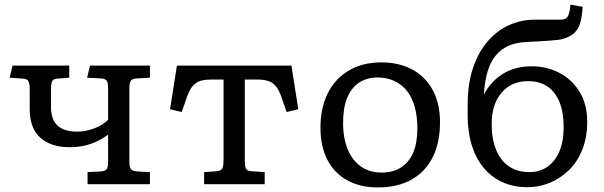

<svg xmlns="http://www.w3.org/2000/svg" viewBox="-20 -806 2644 840"><path d="M363 0V-53L421 -56Q439 -57 446 -65Q453 -73 453 -98V-217Q420 -192 378.5 -177Q337 -162 284 -162Q203 -162 156.5 -203.5Q110 -245 110 -328V-414Q110 -440 104.5 -450.5Q99 -461 82 -462L22 -466L35 -519H283V-466L230 -462Q214 -461 208.5 -451Q203 -441 203 -417V-340Q203 -282 232.5 -256Q262 -230 317 -230Q355 -230 393 -244.5Q431 -259 453 -282V-421Q453 -446 446 -454Q439 -462 421 -463L361 -466L374 -519H636V-466L580 -463Q559 -462 552.5 -453Q546 -444 546 -422V-97Q546 -75 552.5 -66.5Q559 -58 580 -56L636 -53V0Z M873 0V-53L930 -57Q947 -59 952.5 -69Q958 -79 958 -105V-458H903Q882 -458 865.5 -454.5Q849 -451 837 -442.5Q825 -434 816 -420Q807 -406 799 -385L775 -316L724 -328L754 -519H1255L1285 -328L1234 -316L1210 -385Q1200 -413 1186.5 -429Q1173 -445 1154 -451.5Q1135 -458 1106 -458H1051V-102Q1051 -78 1056.5 -68Q1062 -58 1078 -57L1138 -53V0Z M1633 14Q1555 14 1498.5 -17.5Q1442 -49 1412 -107.5Q1382 -166 1382 -246Q1382 -335 1414.5 -399Q1447 -463 1507 -498Q1567 -533 1648 -533Q1727 -533 1784.5 -501.5Q1842 -470 1873.5 -411.5Q1905 -353 1905 -271Q1905 -182 1873 -118Q1841 -54 1780 -20Q1719 14 1633 14ZM1649 -51Q1699 -51 1734 -73Q1769 -95 1787.5 -138Q1806 -181 1806 -244Q1806 -298 1794 -340Q1782 -382 1759 -410Q1736 -438 1704 -452.5Q1672 -467 1632 -467Q1585 -467 1551 -444.5Q1517 -422 1499 -378Q1481 -334 1481 -269Q1481 -200 1502 -151Q1523 -102 1560.5 -76.5Q1598 -51 1649 -51Z M2288 13Q2225 13 2176 -10Q2127 -33 2093.5 -75Q2060 -117 2043 -174Q2026 -231 2026 -298V-346Q2026 -442 2050.5 -512Q2075 -582 2116.5 -628.5Q2158 -675 2210.5 -697.5Q2263 -720 2320 -720Q2327 -720 2337 -720Q2347 -720 2368.5 -720Q2390 -720 2431 -720Q2445 -720 2453 -724Q2461 -728 2465 -736Q2470 -746 2472.5 -760.5Q2475 -775 2476 -786L2529 -776Q2527 -738 2519.5 -709.5Q2512 -681 2494 -663Q2476 -645 2440 -635Q2433 -633 2420 -631.5Q2407 -630 2388 -628.5Q2369 -627 2342.5 -625.5Q2316 -624 2280 -622Q2237 -620 2204.5 -605.5Q2172 -591 2149.5 -564Q2127 -537 2114.5 -497.5Q2102 -458 2098 -406L2097 -393Q2129 -452 2182 -484Q2235 -516 2305 -516Q2373 -516 2428.5 -486.5Q2484 -457 2516.5 -403Q2549 -349 2549 -273Q2549 -206 2528 -152.5Q2507 -99 2470 -62.5Q2433 -26 2386 -6.5Q2339 13 2288 13ZM2296 -53Q2341 -53 2374.5 -76Q2408 -99 2427 -143Q2446 -187 2446 -250Q2446 -315 2427.5 -360Q2409 -405 2374.5 -428Q2340 -451 2290 -451Q2217 -451 2174 -400Q2131 -349 2131 -263Q2131 -198 2150.5 -150.5Q2170 -103 2207 -78Q2244 -53 2296 -53Z"/></svg>

Font: Literata Variable Black
Style: Regular
Weight: 900
Designer: Latin by Veronika Burian and Jose Scaglione. Greek by Irene Vlachou. Cyrillic by Vera Evstafieva.
Foundry: TypeTogether
Version: Version 3.021